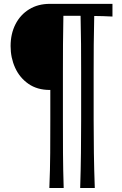

<svg xmlns="http://www.w3.org/2000/svg" viewBox="-20 -776 623 982"><path d="M390.1 185.5Q393.1 91.3 394 6.6Q395 -78.1 395 -163.6V-407.2Q395 -479 394.5 -549.3Q394 -619.6 392.1 -695.3H304.2Q302.7 -619.6 302.2 -549.3Q301.8 -479 301.8 -407.2V-163.6Q301.8 -78.1 302.2 6.6Q302.7 91.3 305.7 185.5H232.4Q236.3 91.3 236.8 6.6Q237.3 -78.1 237.3 -163.6V-315.9H234.9Q170.4 -315.9 125.5 -347.2Q80.6 -378.4 57.4 -429.4Q34.2 -480.5 34.2 -540Q34.2 -603 59.1 -651.9Q84 -700.7 129.2 -728.5Q174.3 -756.3 234.9 -756.3H555.2V-691.4Q531.2 -692.4 507.8 -693.4Q484.4 -694.3 461.9 -694.3Q460 -619.1 459.5 -548.8Q459 -478.5 459 -407.2V-163.6Q459 -78.1 460.2 6.6Q461.4 91.3 464.8 185.5Z"/></svg>

Font: Pinar-DS1-FD Medium
Style: Regular
Weight: 500
Designer: Amin Abedi
Version: Version 3.000